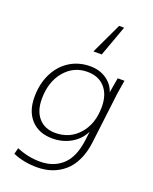

<svg xmlns="http://www.w3.org/2000/svg" viewBox="-184 -922 988 1238"><g transform="rotate(20 309.5 -303.0)"><path d="M447.3 -821.8 370.6 -610.4H313.5L413.1 -821.8ZM323.2 -473.6Q229 -473.6 167.2 -399.9Q105.5 -326.2 105.5 -208.5Q105.5 -126.5 147 -79.3Q188.5 -32.2 261.2 -32.2Q359.9 -32.2 423.3 -104Q486.8 -175.8 486.8 -292.5Q486.8 -376.5 443.4 -425Q399.9 -473.6 323.2 -473.6ZM56.6 -204.1Q56.6 -295.4 92 -366.5Q127.4 -437.5 189.2 -475.6Q251 -513.7 328.1 -513.7Q392.6 -513.7 439.2 -481.9Q485.8 -450.2 502.4 -398.9L520 -501H566.4L551.3 -408.7L508.3 -55.7Q499.5 14.2 474.1 67.1Q448.7 120.1 410.6 152.3Q372.6 184.6 326.4 200.4Q280.3 216.3 226.6 216.3Q135.3 216.3 60.1 184.1L71.3 142.1Q149.9 175.3 231.9 175.3Q324.7 175.3 385 119.9Q445.3 64.5 460.4 -55.7L467.8 -115.2Q438 -56.2 381.3 -24.2Q324.7 7.8 256.3 7.8Q163.1 7.8 109.9 -49.1Q56.6 -106 56.6 -204.1Z"/></g></svg>

Font: Muli
Style: ExtraLightItalic
Weight: 200
Italic angle: -7°
Designer: Vernon Adams
Foundry: newtypography
Version: Version 2.0; ttfautohint (v1.00rc1.2-2d82) -l 8 -r 50 -G 200